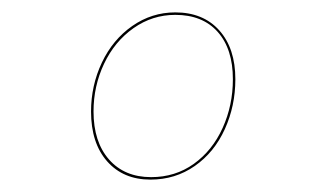

<svg xmlns="http://www.w3.org/2000/svg" viewBox="-20 -710 509 310"><path d="M127 -530Q127 -572 144.5 -609Q162 -646 193.5 -668Q225 -690 263 -690Q308 -690 334 -661Q360 -632 360 -582Q360 -539 343 -501.5Q326 -464 294.5 -442Q263 -420 223 -420Q179 -420 153 -449.5Q127 -479 127 -530ZM356 -582Q356 -631 331.5 -658.5Q307 -686 263 -686Q226 -686 195.5 -664.5Q165 -643 148 -607Q131 -571 131 -530Q131 -481 156 -452.5Q181 -424 224 -424Q263 -424 293 -445.5Q323 -467 339.5 -503.5Q356 -540 356 -582Z"/></svg>

Font: Fira Sans Condensed Four
Style: Italic
Weight: 100
Width: 3
Italic angle: -8°
Designer: bBox Type GmbH & Carrois Corporate GbR & Edenspiekermann AG
Foundry: bBox Type GmbH & Carrois Corporate GbR & Edenspiekermann AG
Version: Version 4.301